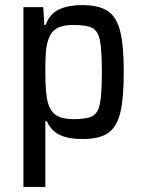

<svg xmlns="http://www.w3.org/2000/svg" viewBox="-20 -538 560 754"><path d="M72 -510H150L154 -440H159Q176 -485 213 -501.5Q250 -518 302 -518Q367 -518 402 -495.5Q437 -473 451.5 -417Q466 -361 466 -256Q466 -150 452 -94Q438 -38 403.5 -15Q369 8 304 8Q249 8 215 -8Q181 -24 164 -62H158V196H72ZM380 -255Q380 -342 372.5 -379Q365 -416 343 -428Q321 -440 268 -440Q226 -440 203 -426.5Q180 -413 170 -383Q162 -361 160 -332Q158 -303 158 -255Q158 -169 168 -135Q178 -100 201.5 -85Q225 -70 268 -70Q321 -70 343 -82Q365 -94 372.5 -131Q380 -168 380 -255Z"/></svg>

Font: Saira Semi Condensed
Style: Regular
Weight: 400
Width: 4
Designer: Hector Gatti with collaboration of the Omnibus-Type team
Foundry: Omnibus-Type
Version: Version 1.001; ttfautohint (v1.8)